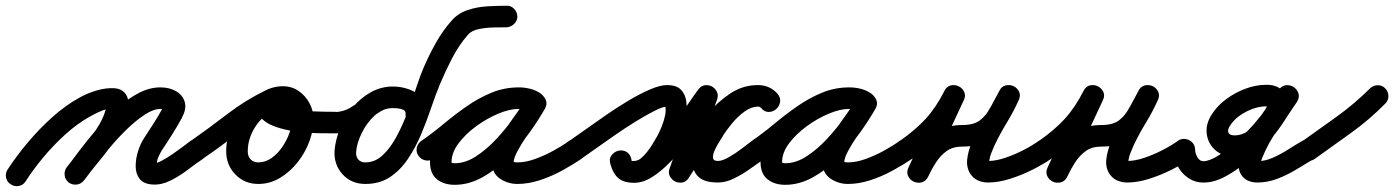

<svg xmlns="http://www.w3.org/2000/svg" viewBox="-58 -598 4850 668"><path d="M31 33Q23 46 7.5 49Q-8 52 -21 43Q-34 35 -37 19.5Q-40 4 -31 -9Q-1 -55 38.5 -102Q78 -149 123.5 -190Q169 -231 218 -258Q244 -273 277.5 -283Q311 -293 340 -291Q369 -289 382 -266.5Q395 -244 381 -194Q370 -154 344.5 -115Q319 -76 289 -40Q259 -4 234 30Q234 30 234 30Q234 30 234 30Q224 42 209 44Q194 46 181 37Q169 27 167 12Q165 -3 174 -16Q196 -44 224 -77.5Q252 -111 276 -146.5Q300 -182 309 -214Q312 -225 310.5 -228Q309 -231 315 -225Q318 -222 323 -220Q323 -220 320 -220Q319 -220 318 -219.5Q317 -219 316 -219Q300 -215 284 -207.5Q268 -200 254 -192Q211 -168 170 -131Q129 -94 93.5 -51.5Q58 -9 31 33Q31 33 31 33Q31 33 31 33ZM234 29Q225 42 209.5 44Q194 46 182 37Q169 28 167 12.5Q165 -3 174 -15Q194 -42 221 -77.5Q248 -113 280.5 -151Q313 -189 349.5 -221.5Q386 -254 424 -274Q462 -294 500 -294Q531 -294 554 -281Q577 -268 584.5 -244Q592 -220 575 -189Q575 -189 575 -189Q575 -188 575 -188Q559 -159 541.5 -131Q524 -103 505 -75Q499 -65 493 -51.5Q487 -38 488 -26Q488 -23 482 -27Q476 -31 479 -30Q488 -30 505 -39Q522 -48 541 -61Q560 -74 577.5 -87Q595 -100 605 -108Q605 -108 605 -108Q605 -108 605 -108Q618 -117 633.5 -114Q649 -111 658 -99Q667 -86 664 -70.5Q661 -55 649 -46Q625 -30 595.5 -7.5Q566 15 534.5 30.5Q503 46 473 44Q441 42 427.5 24Q414 6 414 -20Q414 -46 422.5 -72.5Q431 -99 443 -117Q460 -143 477 -169.5Q494 -196 509 -224Q509 -224 509 -223Q509 -223 509 -223Q513 -231 516.5 -224Q520 -217 512 -218Q506 -219 500 -219Q476 -219 445.5 -199Q415 -179 383 -148Q351 -117 322 -82Q293 -47 270 -17Q247 13 234 29Q234 29 234 29Q234 29 234 29Z M596 -56Q587 -68 590 -83.5Q593 -99 606 -108Q669 -152 732 -200.5Q795 -249 865 -283Q882 -291 895 -284.5Q908 -278 915 -265Q921 -252 917.5 -237.5Q914 -223 897 -215Q856 -197 830 -156.5Q804 -116 804 -71Q804 -54 814 -43.5Q824 -33 841 -33Q865 -33 886.5 -48Q908 -63 924 -86.5Q940 -110 949 -135.5Q958 -161 958 -183Q958 -196 949 -209.5Q940 -223 926 -223Q919 -223 913 -222Q909 -221 909 -221Q910 -222 911.5 -224.5Q913 -227 912 -226Q912 -226 912 -225Q912 -225 912 -225Q912 -224 912.5 -226.5Q913 -229 912 -230Q911 -235 911 -233.5Q911 -232 910 -235Q910 -235 911 -234Q917 -230 926 -227Q934 -224 942 -222Q950 -220 958 -219Q995 -212 1033 -210.5Q1071 -209 1108 -209Q1124 -208 1135 -197Q1146 -186 1145 -171Q1145 -155 1134 -144Q1123 -133 1108 -134Q1089 -134 1053 -134.5Q1017 -135 975.5 -140Q934 -145 899 -157.5Q864 -170 846.5 -192.5Q829 -215 842 -251Q842 -251 842 -251Q842 -250 842 -250Q851 -278 875.5 -288Q900 -298 926 -298Q957 -298 981 -281.5Q1005 -265 1019 -238.5Q1033 -212 1033 -183Q1033 -146 1018.5 -106.5Q1004 -67 977.5 -33.5Q951 0 916 21Q881 42 841 42Q793 42 761 9Q729 -24 729 -71Q729 -116 746.5 -157.5Q764 -199 794.5 -232Q825 -265 866 -283Q882 -291 895.5 -284.5Q909 -278 915 -266Q921 -253 918 -238.5Q915 -224 898 -216Q831 -183 770.5 -135.5Q710 -88 648 -46Q636 -37 620.5 -40Q605 -43 596 -56Z M1070 -171Q1070 -186 1081 -197Q1092 -208 1108 -208Q1136 -209 1159.5 -222.5Q1183 -236 1205.5 -253.5Q1228 -271 1253 -284.5Q1278 -298 1310 -297Q1310 -297 1310 -297Q1309 -297 1309 -297Q1339 -297 1367 -286.5Q1395 -276 1412.5 -254Q1430 -232 1428 -198Q1427 -179 1414.5 -170.5Q1402 -162 1388 -163Q1374 -164 1363 -174Q1352 -184 1353 -203Q1354 -212 1345 -216Q1336 -220 1325.5 -221Q1315 -222 1309 -222Q1274 -222 1246 -196.5Q1218 -171 1200.5 -135Q1183 -99 1181 -69Q1180 -53 1188.5 -43Q1197 -33 1213 -33Q1247 -33 1274 -58.5Q1301 -84 1322.5 -124.5Q1344 -165 1361 -210.5Q1378 -256 1391.5 -297Q1405 -338 1416 -363Q1435 -407 1458.5 -449Q1482 -491 1514 -527Q1536 -552 1569 -563Q1602 -574 1637.5 -576Q1673 -578 1704 -578Q1719 -579 1730 -568Q1741 -557 1742 -541Q1742 -526 1731 -515Q1720 -504 1704 -503Q1687 -503 1660.5 -502.5Q1634 -502 1608.5 -497Q1583 -492 1570 -477Q1538 -440 1515 -395.5Q1492 -351 1473 -306Q1458 -270 1442.5 -224Q1427 -178 1407.5 -131.5Q1388 -85 1361.5 -45.5Q1335 -6 1299 18Q1263 42 1213 42Q1164 42 1133.5 8Q1103 -26 1106 -74Q1109 -112 1125.5 -151.5Q1142 -191 1169 -224Q1196 -257 1232 -277Q1268 -297 1309 -297Q1339 -297 1367 -286.5Q1395 -276 1412.5 -254Q1430 -232 1428 -198Q1427 -179 1414.5 -170.5Q1402 -162 1388 -163Q1374 -164 1363 -174Q1352 -184 1353 -203Q1354 -212 1345 -216Q1336 -220 1325.5 -221Q1315 -222 1309 -222Q1309 -222 1309 -222Q1309 -222 1309 -222Q1286 -223 1264.5 -209.5Q1243 -196 1220 -178.5Q1197 -161 1169.5 -147.5Q1142 -134 1108 -134Q1093 -133 1081.5 -144Q1070 -155 1070 -171Z M1450 -46Q1438 -37 1422.5 -40Q1407 -43 1398 -56Q1389 -68 1392 -83.5Q1395 -99 1408 -108Q1446 -134 1485 -166.5Q1524 -199 1565.5 -228Q1607 -257 1652 -275.5Q1697 -294 1747 -294Q1767 -294 1787 -289Q1807 -284 1824 -272Q1838 -261 1839.5 -246.5Q1841 -232 1833 -221Q1826 -209 1812.5 -204.5Q1799 -200 1783 -209Q1766 -219 1745 -219Q1715 -219 1675.5 -202.5Q1636 -186 1599 -159Q1562 -132 1537.5 -99.5Q1513 -67 1513 -34Q1513 -29 1513 -29Q1509 -34 1513.5 -32Q1518 -30 1524 -30Q1561 -30 1598 -54Q1635 -78 1669 -114.5Q1703 -151 1729.5 -189Q1756 -227 1772 -256Q1781 -272 1796 -275Q1811 -278 1823 -271Q1835 -264 1841 -250Q1847 -236 1838 -220Q1829 -203 1811 -177.5Q1793 -152 1774 -124Q1755 -96 1742 -71.5Q1729 -47 1729 -32Q1729 -30 1727.5 -33Q1726 -36 1727 -36Q1730 -34 1734.5 -33.5Q1739 -33 1742 -33Q1771 -33 1804 -45Q1837 -57 1868 -74Q1899 -91 1922 -108Q1922 -108 1922 -108Q1922 -108 1922 -108Q1935 -117 1950.5 -114Q1966 -111 1975 -99Q1984 -86 1981 -70.5Q1978 -55 1966 -46Q1935 -25 1897.5 -4.5Q1860 16 1820 29Q1780 42 1742 42Q1709 42 1681.5 23.5Q1654 5 1654 -32Q1654 -60 1667 -89Q1680 -118 1699.5 -147Q1719 -176 1739 -203.5Q1759 -231 1772 -256Q1781 -272 1796 -275Q1811 -278 1823 -271Q1835 -264 1841 -250Q1847 -236 1838 -220Q1816 -181 1783 -135Q1750 -89 1708.5 -48Q1667 -7 1620 19Q1573 45 1524 45Q1486 45 1462 25.5Q1438 6 1438 -34Q1438 -73 1457.5 -111Q1477 -149 1510.5 -182Q1544 -215 1584.5 -240Q1625 -265 1666.5 -279.5Q1708 -294 1745 -294Q1786 -294 1821 -273Q1836 -264 1837 -249.5Q1838 -235 1830 -223Q1823 -210 1809 -205Q1795 -200 1780 -210Q1773 -216 1764 -217.5Q1755 -219 1747 -219Q1706 -219 1666.5 -201Q1627 -183 1590 -155.5Q1553 -128 1518 -98.5Q1483 -69 1450 -46Q1450 -46 1450 -46Q1450 -46 1450 -46Z M1965 -46Q1953 -37 1937.5 -40Q1922 -43 1913 -56Q1904 -68 1907 -83.5Q1910 -99 1923 -108Q1945 -123 1978.5 -147Q2012 -171 2051 -198Q2090 -225 2129.5 -248.5Q2169 -272 2204 -287Q2239 -302 2262 -302Q2296 -302 2311.5 -285.5Q2327 -269 2330 -243.5Q2333 -218 2328 -189Q2323 -160 2313.5 -133.5Q2304 -107 2296 -91Q2282 -64 2260 -34Q2238 -4 2210 17Q2182 38 2148 38Q2114 38 2094 21.5Q2074 5 2066 -27Q2060 -45 2069 -57Q2078 -69 2091 -73Q2104 -77 2118 -71.5Q2132 -66 2137 -48Q2141 -37 2139 -37.5Q2137 -38 2148 -38Q2165 -38 2189 -57.5Q2213 -77 2239.5 -108Q2266 -139 2291.5 -173.5Q2317 -208 2337.5 -238.5Q2358 -269 2371 -286Q2381 -300 2394.5 -301.5Q2408 -303 2419 -297Q2430 -291 2436 -279Q2442 -267 2437 -252Q2413 -186 2389.5 -120Q2366 -54 2342 13Q2337 28 2322.5 29.5Q2308 31 2294 25Q2281 18 2274 5Q2267 -8 2276 -21Q2302 -60 2333.5 -108Q2365 -156 2402 -200Q2439 -244 2483 -273Q2527 -302 2579 -302Q2620 -302 2647 -272Q2659 -257 2656 -242.5Q2653 -228 2643 -219Q2632 -210 2617 -209Q2602 -208 2590 -223Q2585 -228 2586.5 -227.5Q2588 -227 2579 -227Q2556 -227 2532.5 -210Q2509 -193 2490 -170Q2471 -147 2460 -130Q2457 -124 2447.5 -109.5Q2438 -95 2430 -78.5Q2422 -62 2422.5 -50Q2423 -38 2440 -38Q2455 -38 2478.5 -51.5Q2502 -65 2524 -82Q2546 -99 2558 -108Q2558 -108 2558 -108Q2558 -108 2558 -108Q2571 -117 2586.5 -114Q2602 -111 2611 -99Q2620 -86 2617 -70.5Q2614 -55 2602 -46Q2580 -31 2553 -11.5Q2526 8 2496.5 22.5Q2467 37 2440 37Q2400 37 2379.5 23Q2359 9 2354 -15Q2349 -39 2354.5 -66.5Q2360 -94 2371.5 -121.5Q2383 -149 2397 -170Q2416 -200 2444 -230.5Q2472 -261 2506.5 -281.5Q2541 -302 2579 -302Q2620 -302 2647 -271Q2659 -257 2656 -242.5Q2653 -228 2643 -219Q2632 -209 2617 -208.5Q2602 -208 2590 -222Q2586 -227 2580 -227Q2551 -227 2523 -209Q2495 -191 2468.5 -161.5Q2442 -132 2418 -98.5Q2394 -65 2373.5 -33Q2353 -1 2338 21Q2329 35 2315.5 37Q2302 39 2290 33Q2279 27 2272.5 15Q2266 3 2272 -13Q2295 -79 2319 -145Q2343 -211 2366 -277Q2372 -292 2386.5 -293.5Q2401 -295 2414 -288Q2427 -281 2434 -268.5Q2441 -256 2432 -243Q2414 -217 2389.5 -181.5Q2365 -146 2336.5 -108Q2308 -70 2276.5 -37Q2245 -4 2212.5 17Q2180 38 2148 38Q2112 38 2093.5 22Q2075 6 2066 -26Q2060 -44 2069 -56Q2078 -68 2091 -72Q2105 -76 2119 -70.5Q2133 -65 2138 -47Q2140 -38 2139.5 -37.5Q2139 -37 2148 -37Q2163 -37 2180 -54.5Q2197 -72 2210 -93Q2223 -114 2229 -125Q2236 -138 2244 -157.5Q2252 -177 2256 -196.5Q2260 -216 2256 -231Q2256 -230 2260 -228Q2262 -227 2262 -227Q2248 -227 2218.5 -212Q2189 -197 2152.5 -174.5Q2116 -152 2079.5 -126.5Q2043 -101 2012.5 -79.5Q1982 -58 1965 -46Q1965 -46 1965 -46Q1965 -46 1965 -46Z M2600 -46Q2588 -37 2572.5 -40Q2557 -43 2548 -56Q2539 -68 2542 -83.5Q2545 -99 2558 -108Q2596 -134 2635 -166.5Q2674 -199 2715.5 -228Q2757 -257 2802 -275.5Q2847 -294 2897 -294Q2917 -294 2937 -289Q2957 -284 2974 -272Q2988 -261 2989.5 -246.5Q2991 -232 2983 -221Q2976 -209 2962.5 -204.5Q2949 -200 2933 -209Q2916 -219 2895 -219Q2865 -219 2825.5 -202.5Q2786 -186 2749 -159Q2712 -132 2687.5 -99.5Q2663 -67 2663 -34Q2663 -29 2663 -29Q2659 -34 2663.5 -32Q2668 -30 2674 -30Q2711 -30 2748 -54Q2785 -78 2819 -114.5Q2853 -151 2879.5 -189Q2906 -227 2922 -256Q2931 -272 2946 -275Q2961 -278 2973 -271Q2985 -264 2991 -250Q2997 -236 2988 -220Q2979 -203 2961 -177.5Q2943 -152 2924 -124Q2905 -96 2892 -71.5Q2879 -47 2879 -32Q2879 -30 2877.5 -33Q2876 -36 2877 -36Q2880 -34 2884.5 -33.5Q2889 -33 2892 -33Q2921 -33 2954 -45Q2987 -57 3018 -74Q3049 -91 3072 -108Q3072 -108 3072 -108Q3072 -108 3072 -108Q3085 -117 3100.5 -114Q3116 -111 3125 -99Q3134 -86 3131 -70.5Q3128 -55 3116 -46Q3085 -25 3047.5 -4.5Q3010 16 2970 29Q2930 42 2892 42Q2859 42 2831.5 23.5Q2804 5 2804 -32Q2804 -60 2817 -89Q2830 -118 2849.5 -147Q2869 -176 2889 -203.5Q2909 -231 2922 -256Q2931 -272 2946 -275Q2961 -278 2973 -271Q2985 -264 2991 -250Q2997 -236 2988 -220Q2966 -181 2933 -135Q2900 -89 2858.5 -48Q2817 -7 2770 19Q2723 45 2674 45Q2636 45 2612 25.5Q2588 6 2588 -34Q2588 -73 2607.5 -111Q2627 -149 2660.5 -182Q2694 -215 2734.5 -240Q2775 -265 2816.5 -279.5Q2858 -294 2895 -294Q2936 -294 2971 -273Q2986 -264 2987 -249.5Q2988 -235 2980 -223Q2973 -210 2959 -205Q2945 -200 2930 -210Q2923 -216 2914 -217.5Q2905 -219 2897 -219Q2856 -219 2816.5 -201Q2777 -183 2740 -155.5Q2703 -128 2668 -98.5Q2633 -69 2600 -46Q2600 -46 2600 -46Q2600 -46 2600 -46Z M3115 -46Q3103 -37 3087.5 -40Q3072 -43 3063 -56Q3054 -68 3057 -83.5Q3060 -99 3073 -108Q3126 -145 3162 -184Q3198 -223 3228 -282Q3236 -298 3250.5 -301Q3265 -304 3277 -298Q3290 -292 3296.5 -278.5Q3303 -265 3295 -249Q3264 -182 3233 -116Q3202 -50 3171 16Q3163 33 3148.5 36Q3134 39 3121 33Q3109 27 3102 13.5Q3095 0 3104 -17Q3123 -56 3148 -89Q3173 -122 3207 -142.5Q3241 -163 3290 -163Q3330 -163 3351.5 -179.5Q3373 -196 3387.5 -223.5Q3402 -251 3419 -282Q3427 -298 3441.5 -301Q3456 -304 3469 -298Q3481 -292 3487.5 -279Q3494 -266 3486 -249Q3468 -209 3444.5 -170.5Q3421 -132 3402 -92Q3397 -80 3391.5 -67Q3386 -54 3384 -40Q3384 -39 3383.5 -37.5Q3383 -36 3383 -34Q3383 -29 3379 -33.5Q3375 -38 3380 -38Q3407 -38 3439.5 -49Q3472 -60 3503 -76Q3534 -92 3556 -108Q3556 -108 3556 -108Q3556 -108 3556 -108Q3569 -117 3584.5 -114Q3600 -111 3609 -99Q3618 -86 3615 -70.5Q3612 -55 3600 -46Q3571 -26 3533 -7Q3495 12 3455 24.5Q3415 37 3380 37Q3361 37 3345 30Q3329 23 3318 7Q3304 -15 3307 -43.5Q3310 -72 3323.5 -104Q3337 -136 3355 -168Q3373 -200 3390.5 -229Q3408 -258 3418 -280Q3425 -297 3440 -299.5Q3455 -302 3468 -296Q3480 -290 3487 -276.5Q3494 -263 3485 -247Q3461 -202 3438 -166Q3415 -130 3381 -109Q3347 -88 3290 -88Q3257 -88 3235.5 -72.5Q3214 -57 3198.5 -33Q3183 -9 3171 17Q3163 33 3148.5 36.5Q3134 40 3121 34Q3108 28 3101.5 14.5Q3095 1 3103 -16Q3134 -82 3165 -148Q3196 -214 3227 -280Q3235 -297 3249.5 -300Q3264 -303 3277 -297Q3290 -291 3296.5 -277.5Q3303 -264 3294 -247Q3260 -181 3218 -134.5Q3176 -88 3115 -46Q3115 -46 3115 -46Q3115 -46 3115 -46Z M3599 -46Q3587 -37 3571.5 -40Q3556 -43 3547 -56Q3538 -68 3541 -83.5Q3544 -99 3557 -108Q3610 -145 3646 -184Q3682 -223 3712 -282Q3720 -298 3734.5 -301Q3749 -304 3761 -298Q3774 -292 3780.5 -278.5Q3787 -265 3779 -249Q3748 -182 3717 -116Q3686 -50 3655 16Q3647 33 3632.5 36Q3618 39 3605 33Q3593 27 3586 13.5Q3579 0 3588 -17Q3607 -56 3632 -89Q3657 -122 3691 -142.5Q3725 -163 3774 -163Q3814 -163 3835.5 -179.5Q3857 -196 3871.5 -223.5Q3886 -251 3903 -282Q3911 -298 3925.5 -301Q3940 -304 3953 -298Q3965 -292 3971.5 -279Q3978 -266 3970 -249Q3952 -209 3928.5 -170.5Q3905 -132 3886 -92Q3881 -80 3875.5 -67Q3870 -54 3868 -40Q3868 -39 3867.5 -37.5Q3867 -36 3867 -34Q3867 -29 3863 -33.5Q3859 -38 3864 -38Q3891 -38 3923.5 -49Q3956 -60 3987 -76Q4018 -92 4040 -108Q4040 -108 4040 -108Q4040 -108 4040 -108Q4053 -117 4068.5 -114Q4084 -111 4093 -99Q4102 -86 4099 -70.5Q4096 -55 4084 -46Q4055 -26 4017 -7Q3979 12 3939 24.5Q3899 37 3864 37Q3845 37 3829 30Q3813 23 3802 7Q3788 -15 3791 -43.5Q3794 -72 3807.5 -104Q3821 -136 3839 -168Q3857 -200 3874.5 -229Q3892 -258 3902 -280Q3909 -297 3924 -299.5Q3939 -302 3952 -296Q3964 -290 3971 -276.5Q3978 -263 3969 -247Q3945 -202 3922 -166Q3899 -130 3865 -109Q3831 -88 3774 -88Q3741 -88 3719.5 -72.5Q3698 -57 3682.5 -33Q3667 -9 3655 17Q3647 33 3632.5 36.5Q3618 40 3605 34Q3592 28 3585.5 14.5Q3579 1 3587 -16Q3618 -82 3649 -148Q3680 -214 3711 -280Q3719 -297 3733.5 -300Q3748 -303 3761 -297Q3774 -291 3780.5 -277.5Q3787 -264 3778 -247Q3744 -181 3702 -134.5Q3660 -88 3599 -46Q3599 -46 3599 -46Q3599 -46 3599 -46Z M4062 -115V-114Q4078 -114 4089 -103.5Q4100 -93 4100 -77Q4100 -65 4108 -51Q4116 -37 4129 -37Q4152 -38 4183.5 -58.5Q4215 -79 4248 -109Q4281 -139 4307 -169Q4333 -199 4344 -217Q4347 -222 4349 -226Q4350 -230 4349.5 -231.5Q4349 -233 4351 -230Q4351 -229 4353 -228Q4355 -227 4354 -227Q4351 -228 4348 -228Q4313 -228 4276 -208.5Q4239 -189 4221 -160Q4212 -146 4216 -136.5Q4220 -127 4237 -127Q4264 -127 4286.5 -144Q4309 -161 4327.5 -186Q4346 -211 4361.5 -238Q4377 -265 4391 -285Q4402 -300 4416.5 -301.5Q4431 -303 4443 -295Q4455 -287 4459.5 -273Q4464 -259 4454 -243Q4423 -196 4389 -149Q4355 -102 4334 -50Q4330 -40 4328 -32Q4326 -24 4326 -24Q4329 -24 4323 -32Q4322 -33 4318 -35Q4314 -37 4316 -37Q4343 -37 4371 -49.5Q4399 -62 4425.5 -79Q4452 -96 4475 -109Q4488 -117 4503 -113Q4518 -109 4526 -96Q4534 -83 4530 -68Q4526 -53 4513 -45Q4483 -27 4451.5 -8Q4420 11 4386 24Q4352 37 4316 37Q4301 37 4287.5 32Q4274 27 4264 15Q4248 -5 4252.5 -35Q4257 -65 4273.5 -100Q4290 -135 4312.5 -170Q4335 -205 4356.5 -235Q4378 -265 4391 -285Q4401 -300 4416 -301Q4431 -302 4443 -295Q4454 -287 4459 -272.5Q4464 -258 4453 -243Q4433 -213 4412 -180Q4391 -147 4366.5 -118Q4342 -89 4310.5 -71Q4279 -53 4237 -53Q4196 -53 4170.5 -75.5Q4145 -98 4140.5 -132Q4136 -166 4158 -200Q4177 -230 4208 -253Q4239 -276 4275.5 -289.5Q4312 -303 4348 -303Q4384 -303 4403.5 -283.5Q4423 -264 4424 -235.5Q4425 -207 4408 -179Q4391 -150 4359 -113Q4327 -76 4288 -42Q4249 -8 4208 14.5Q4167 37 4132 37Q4101 38 4076.5 21.5Q4052 5 4038.5 -21.5Q4025 -48 4025 -77Q4025 -93 4035.5 -104Q4046 -115 4062 -115Z M4463 -54Q4454 -67 4457 -82Q4460 -97 4472 -106Q4533 -149 4594.5 -193.5Q4656 -238 4708 -290Q4708 -290 4708 -290Q4708 -290 4708 -290Q4719 -301 4734.5 -301.5Q4750 -302 4761 -291Q4772 -280 4772.5 -264.5Q4773 -249 4762 -238Q4707 -182 4643 -136Q4579 -90 4516 -45Q4503 -36 4487.5 -38.5Q4472 -41 4463 -54Z"/></svg>

Font: FRB American Cursive Guidelines Arrows Extrabold
Style: Bold Italic
Weight: 800
Italic angle: -25°
Version: Version 2.0;Modular Font Editor K font №1